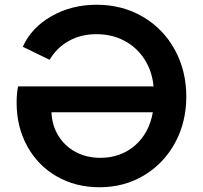

<svg xmlns="http://www.w3.org/2000/svg" viewBox="-20 -777 854 809"><path d="M50 -345Q50 -380 56 -413H627Q621 -477 589 -527Q557 -577 504.5 -605Q452 -633 386 -633Q321 -633 270 -604.5Q219 -576 189 -525L76 -580Q112 -660 196.5 -708.5Q281 -757 387 -757Q496 -757 582.5 -706Q669 -655 717 -566.5Q765 -478 765 -370Q765 -263 718 -176Q671 -89 587.5 -38.5Q504 12 399 12Q299 12 219.5 -33.5Q140 -79 95 -160.5Q50 -242 50 -345ZM403 -112Q488 -112 548 -163.5Q608 -215 624 -304H197Q199 -249 226 -205Q253 -161 299 -136.5Q345 -112 403 -112Z"/></svg>

Font: Evergrow Sans
Style: Bold
Weight: 700
Foundry: 10Web
Version: Version 1.000